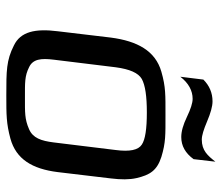

<svg xmlns="http://www.w3.org/2000/svg" viewBox="-67 -625 702 608"><g transform="rotate(90 284.0 -321.0)"><path d="M545 -321C549 -353 549 -380 544 -402C534 -445 520 -467 477 -481C431 -495 407 -494 344 -494C281 -494 256 -495 207 -481C141 -462 110 -405 99 -321L79 -153C70 -82 80 -35 124 -14C171 10 205 10 282 10C343 10 371 10 419 -3C484 -21 515 -72 525 -153ZM431 -140C426 -100 417 -74 389 -62C357 -48 336 -49 289 -49C242 -49 221 -48 193 -62C167 -74 164 -100 169 -140L193 -336C199 -381 211 -408 230 -419C250 -430 285 -435 336 -435C388 -435 422 -430 438 -419C455 -408 461 -381 455 -336ZM422 -609C409 -609 390 -615 364 -626C338 -637 317 -643 301 -643C274 -643 251 -633 232 -614L223 -541C243 -567 267 -580 293 -580C306 -580 325 -574 350 -562C375 -550 396 -544 414 -544C442 -544 465 -557 484 -583L492 -652C473 -628 457 -609 422 -609Z"/></g></svg>

Font: Gamestation Text
Style: Italic
Weight: 400
Designer: Jonas Hecksher
Foundry: Jonas Hecksher, Playtypeª, e-types AS
Version: Version 1.003